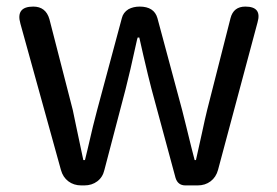

<svg xmlns="http://www.w3.org/2000/svg" viewBox="-20 -563 842 583"><path d="M227 0Q204 0 187.5 -12.5Q171 -25 165 -47L42 -491Q27 -543 81 -543Q119 -543 130 -505L201 -229Q204 -213 211 -181Q226 -112 233 -77H238Q241 -88 246 -110Q264 -189 275 -229L350 -508Q354 -525 370 -535Q385 -543 404 -543Q448 -543 458 -508L533 -229Q537 -212 546 -177Q562 -111 571 -77H575Q581 -104 593 -158Q603 -205 609 -229L680 -508Q689 -543 725 -543Q776 -543 762 -495L642 -47Q636 -25 619.5 -12.5Q603 0 580 0H574H543Q520 0 513 -23L440 -293Q431 -327 415 -396Q407 -431 403 -449H398Q397 -447 396 -442Q374 -341 361 -291L297 -47Q292 -25 275.5 -12.5Q259 0 236 0Z"/></svg>

Font: GenSenRounded TW R
Style: Regular
Weight: 400
Version: Version 1.501;PS 1;hotconv 16.6.51;makeotf.lib2.5.65220